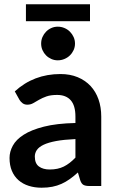

<svg xmlns="http://www.w3.org/2000/svg" viewBox="-20 -868 548 896"><path d="M24.5 0ZM396.5 0Q379 0 369.5 -5.2Q360 -10.5 354.5 -26.5L343.5 -63Q324 -45.5 305.5 -32.2Q287 -19 267 -10Q247 -1 224.2 3.5Q201.5 8 174 8Q141.5 8 114 -0.8Q86.5 -9.5 66.5 -27Q46.5 -44.5 35.5 -70.5Q24.5 -96.5 24.5 -131Q24.5 -160 39.8 -188.2Q55 -216.5 90.5 -239.2Q126 -262 185 -277Q244 -292 332 -294V-324Q332 -375.5 310 -400.2Q288 -425 246.5 -425Q216.5 -425 196.8 -418Q177 -411 162 -402.2Q147 -393.5 134.8 -386.5Q122.5 -379.5 107.5 -379.5Q94.5 -379.5 85.5 -386.2Q76.5 -393 71 -402L49 -441.5Q137.5 -522.5 262 -522.5Q307 -522.5 342.5 -507.8Q378 -493 402.5 -466.8Q427 -440.5 439.8 -404Q452.5 -367.5 452.5 -324V0ZM212 -77Q250 -77 277.8 -90.8Q305.5 -104.5 332 -132.5V-219Q278 -216.5 241.8 -209.8Q205.5 -203 183.5 -192.5Q161.5 -182 152 -168Q142.5 -154 142.5 -137.5Q142.5 -105 161.8 -91Q181 -77 212 -77ZM101 -848H400V-769H101ZM330 -664.5Q330 -648.5 323.5 -634.2Q317 -620 306.2 -609.5Q295.5 -599 280.8 -592.8Q266 -586.5 249.5 -586.5Q233.5 -586.5 219.5 -592.8Q205.5 -599 195 -609.5Q184.5 -620 178.2 -634.2Q172 -648.5 172 -664.5Q172 -681 178.2 -695.2Q184.5 -709.5 195 -720.2Q205.5 -731 219.5 -737.2Q233.5 -743.5 249.5 -743.5Q266 -743.5 280.8 -737.2Q295.5 -731 306.2 -720.2Q317 -709.5 323.5 -695.2Q330 -681 330 -664.5Z"/></svg>

Font: Lato
Style: Bold
Weight: 700
Designer: Lukasz Dziedzic
Foundry: tyPoland Lukasz Dziedzic
Version: Version 2.007; 2014-02-27